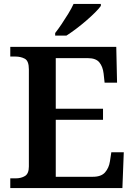

<svg xmlns="http://www.w3.org/2000/svg" viewBox="-20 -951 682 971"><path d="M32 0V-49H59Q87 -49 106.5 -61Q126 -73 126 -109V-600Q126 -643 105.5 -654Q85 -665 58 -665H32V-714H568L572 -533H509L504 -579Q500 -614 482.5 -635.5Q465 -657 424 -657H262V-401H501V-345H262V-57H450Q492 -57 511.5 -79.5Q531 -102 536 -135L543 -181H606L599 0ZM259 -784Q274 -803 291.5 -829Q309 -855 325.5 -882Q342 -909 352 -931H490V-921Q481 -908 461 -888Q441 -868 415.5 -846Q390 -824 364 -804.5Q338 -785 316 -771H259Z"/></svg>

Font: Noto Serif Telugu SemiBold
Style: Regular
Weight: 600
Designer: Jelle Bosma - Monotype Design Team
Foundry: Monotype Imaging Inc.
Version: Version 2.005; ttfautohint (v1.8.4.7-5d5b)